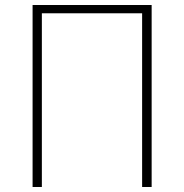

<svg xmlns="http://www.w3.org/2000/svg" viewBox="-20 -746 734 766"><path d="M110 0H147V-693H547V0H585V-726H110Z"/></svg>

Font: Noto Sans CJK HK Thin
Style: Regular
Weight: 100
Designer: Ryoko NISHIZUKA 西塚涼子 (kana, bopomofo & ideographs); Paul D. Hunt (Latin, Greek & Cyrillic); Sandoll Communications 산돌커뮤니
Foundry: Adobe
Version: Version 2.004;hotconv 1.0.118;makeotfexe 2.5.65603